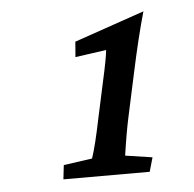

<svg xmlns="http://www.w3.org/2000/svg" viewBox="-38 -619 467 463"><g transform="rotate(-5 195.5 -387.5)"><path d="M267.6 -333Q259.3 -295.4 251 -238.3L316.4 -228.5L306.6 -194.3H97.7L101.6 -228.5L170.9 -238.3Q181.2 -268.6 194.3 -333L212.9 -418.9Q226.1 -478 227.5 -496.1L152.3 -485.4L155.3 -522.5L325.2 -581.1Q308.1 -521.5 289.1 -432.6Z"/></g></svg>

Font: Crimson Pro
Style: Italic
Weight: 400
Italic angle: -12°
Designer: Jacques Le Bailly
Foundry: Baron von Fonthausen
Version: Version 1.003